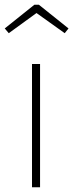

<svg xmlns="http://www.w3.org/2000/svg" viewBox="-21 -790 309 810"><path d="M148 0H114V-520H148ZM-1 -670 124 -770H143L268 -670L252 -650L133 -735L16 -650Z"/></svg>

Font: FiraSans
Style: Regular
Weight: 200
Designer: Carrois Corporate & Edenspiekermann AG
Foundry: Carrois Corporate GbR & Edenspiekermann AG
Version: Version 3.106;PS 003.106;hotconv 1.0.70;makeotf.lib2.5.58329